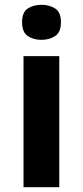

<svg xmlns="http://www.w3.org/2000/svg" viewBox="-20 -780 345 800"><path d="M153 -760Q186 -760 210 -744.5Q234 -729 234 -687Q234 -646 210 -630Q186 -614 153 -614Q119 -614 95.5 -630Q72 -646 72 -687Q72 -729 95.5 -744.5Q119 -760 153 -760ZM227 -546V0H78V-546Z"/></svg>

Font: Noto Sans Hanifi Rohingya
Style: Bold
Weight: 700
Designer: Monotype Design Team and DaltonMaag
Foundry: Google LLC
Version: Version 2.102; ttfautohint (v1.8.4.7-5d5b)